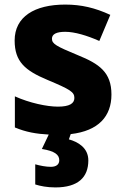

<svg xmlns="http://www.w3.org/2000/svg" viewBox="-20 -579 546 839"><path d="M366 122C366 67 321 41 281 30L289 7C411 -7 467 -71 467 -166C467 -263 414 -300 320 -338C226 -377 207 -387 207 -410C207 -430 227 -440 265 -440C306 -440 360 -424 414 -400L462 -514C395 -545 335 -559 265 -559C131 -559 44 -506 44 -402C44 -310 89 -271 187 -230C287 -188 305 -177 305 -151C305 -127 284 -113 233 -113C185 -113 109 -129 45 -158V-22C93 -2 137 6 193 9L163 72C219 81 239 97 239 121C239 141 224 150 202 150C181 150 155 145 134 139V227C156 234 186 240 222 240C321 240 366 196 366 122Z"/></svg>

Font: Noto Sans Bengali UI ExtraBold
Style: Regular
Weight: 800
Designer: Jelle Bosma - Monotype Design Team
Foundry: Monotype Imaging Inc.
Version: Version 2.003